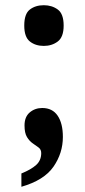

<svg xmlns="http://www.w3.org/2000/svg" viewBox="-20 -562 324 736"><path d="M148 -386Q116 -386 94.5 -403Q73 -420 73 -464Q73 -509 94.5 -525.5Q116 -542 148 -542Q179 -542 201.5 -525.5Q224 -509 224 -464Q224 -420 201.5 -403Q179 -386 148 -386ZM62 154V103Q99 88 118.5 70.5Q138 53 138 25Q138 11 128 3.5Q118 -4 105.5 -12.5Q93 -21 83.5 -36.5Q74 -52 74 -81Q74 -114 94 -131Q114 -148 142 -148Q181 -148 201 -118.5Q221 -89 221 -37Q221 25 185 77Q149 129 62 154Z"/></svg>

Font: Noto Serif Bengali Condensed ExtraBold
Style: Regular
Weight: 800
Width: 3
Designer: Juan Bruce, Universal Thirst, Indian Type Foundry and the Monotype Design Team.
Foundry: Monotype Imaging Inc.
Version: Version 2.003; ttfautohint (v1.8.4.7-5d5b)